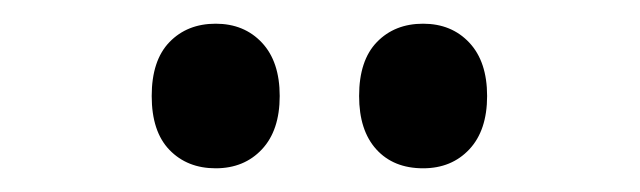

<svg xmlns="http://www.w3.org/2000/svg" viewBox="-20 -757 540 162"><path d="M108 -676Q108 -706 123 -721.5Q138 -737 162 -737Q186 -737 201 -721Q216 -705 216 -676Q216 -647 201 -631Q186 -615 162 -615Q138 -615 123 -630.5Q108 -646 108 -676ZM283 -676Q283 -706 298 -721.5Q313 -737 337 -737Q361 -737 376 -721Q391 -705 391 -676Q391 -647 376 -631Q361 -615 337 -615Q312 -615 297.5 -631Q283 -647 283 -676Z"/></svg>

Font: Noto Sans Lao UI ExtCond SemBd
Style: Regular
Weight: 600
Width: 2
Designer: Monotype Design Team
Foundry: Monotype Imaging Inc.
Version: Version 2.000; ttfautohint (v1.8.4.7-5d5b)